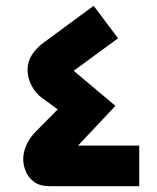

<svg xmlns="http://www.w3.org/2000/svg" viewBox="-20 -642 540 662"><path d="M152 0Q118 0 98 -14.5Q78 -29 69 -51Q60 -73 60 -93Q60 -117 71 -142Q82 -167 104 -189L179 -265L124 -305Q102 -321 88.5 -347.5Q75 -374 75 -401Q75 -430 90.5 -453.5Q106 -477 129 -494L303 -622L387 -510L234 -398L378 -277L249 -140H460V0Z"/></svg>

Font: Reem Kufi Ink
Style: Bold
Weight: 700
Designer: Khaled Hosny
Version: Version 1.002